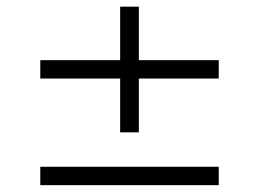

<svg xmlns="http://www.w3.org/2000/svg" viewBox="-20 -541 757 561"><path d="M331.1 -154.3V-311.5H97.7V-365.2H331.1V-521.5H385.7V-365.2H619.1V-311.5H385.7V-154.3ZM97.7 0V-53.7H619.1V0Z"/></svg>

Font: Padauk
Style: Bold
Weight: 700
Designer: Debbi Hosken, Becca Hirsbrunner Spalinger
Foundry: SIL International
Version: Version 5.003